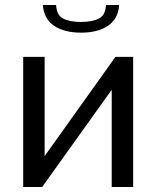

<svg xmlns="http://www.w3.org/2000/svg" viewBox="-20 -750 627 770"><path d="M458 -730Q454 -674 413 -646.5Q372 -619 305 -619Q238 -619 197 -646.5Q156 -674 152 -730H205Q207 -689 233.5 -675.5Q260 -662 305 -662Q350 -662 376.5 -675.5Q403 -689 405 -730ZM159 -124 443 -522H514V0H428V-390L149 0H73V-522H159Z"/></svg>

Font: PTCRaleway Medium
Style: Regular
Weight: 500
Designer: Matt McInerney, Pablo Impallari, Rodrigo Fuenzalida
Foundry: Matt McInerney, Pablo Impallari, Rodrigo Fuenzalida
Version: Version 3.000g; ttfautohint (v1.5) -l 8 -r 28 -G 28 -x 14 -D